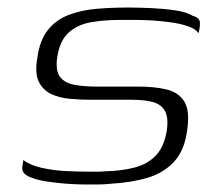

<svg xmlns="http://www.w3.org/2000/svg" viewBox="-20 -484 589 510"><path d="M42 -59Q60 -45 91.5 -38Q123 -31 157.5 -29.5Q192 -28 217 -28Q227 -28 238 -28Q249 -28 260 -29Q303 -30 337.5 -39Q372 -48 394 -71Q416 -94 423 -137Q428 -172 418 -189.5Q408 -207 386 -213Q364 -219 330 -219Q314 -219 297 -219Q280 -219 261.5 -219Q243 -219 222 -219Q194 -219 166 -221.5Q138 -224 116.5 -234Q95 -244 83.5 -266Q72 -288 79 -329Q85 -376 106.5 -403.5Q128 -431 161.5 -444Q195 -457 235.5 -460.5Q276 -464 321 -464Q348 -464 381.5 -462.5Q415 -461 445.5 -456.5Q476 -452 492 -442Q503 -439 507.5 -433.5Q512 -428 511 -419Q511 -416 510.5 -411.5Q510 -407 509 -403Q508 -399 507 -396Q500 -407 480 -414Q460 -421 435 -424.5Q410 -428 386.5 -429.5Q363 -431 347 -431H297Q257 -431 222 -425Q187 -419 163 -398Q139 -377 132 -332Q127 -297 139 -280.5Q151 -264 176.5 -259Q202 -254 236 -254Q269 -254 297 -254Q325 -254 347 -254Q390 -254 422 -246.5Q454 -239 469.5 -214.5Q485 -190 477 -137Q470 -84 442 -54Q414 -24 371 -11.5Q328 1 275 4Q257 6 240 6Q223 6 204 6Q185 6 156.5 4Q128 2 100.5 -2.5Q73 -7 55.5 -15.5Q38 -24 39 -39Z"/></svg>

Font: Genos Light
Style: Italic
Weight: 300
Italic angle: -8°
Designer: Robert E. Leuschke
Foundry: Robert E. Leuschke
Version: Version 1.010